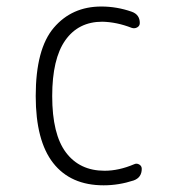

<svg xmlns="http://www.w3.org/2000/svg" viewBox="-20 -550 540 580"><path d="M293 9.8Q193.4 9.8 140.6 -57.6Q87.9 -125 87.9 -259.8Q87.9 -402.3 142.6 -466.3Q197.3 -530.3 286.1 -530.3Q333 -530.3 377.9 -514.6Q402.3 -505.9 402.3 -480.5Q402.3 -471.7 394.5 -467.3Q386.7 -462.9 377.9 -465.8Q333 -483.4 289.1 -484.4Q216.8 -484.4 177.2 -428.2Q137.7 -372.1 137.7 -259.8Q137.7 -144.5 179.2 -89.4Q220.7 -34.2 295.9 -34.2Q338.9 -34.2 384.8 -53.7Q392.6 -57.6 400.4 -53.2Q408.2 -48.8 408.2 -40Q408.2 -13.7 383.8 -4.9Q338.9 9.8 293 9.8Z"/></svg>

Font: Rounded-X Mgen+ 1m light
Style: Regular
Weight: 200
Designer: [Source Han Sans]
Ryoko NISHIZUKA  (kana & ideographs); Paul D. Hunt (Latin, Greek & Cyrillic); Wenlong ZHANG  (bopomofo
Version: Version 1.059.20150602